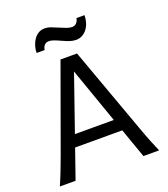

<svg xmlns="http://www.w3.org/2000/svg" viewBox="-162 -1034 1006 1149"><g transform="rotate(-20 340.5 -460.0)"><path d="M19.5 0Q25.9 -14.6 32.7 -30.8Q39.6 -46.9 47.6 -67.1Q55.7 -87.4 65.4 -113.3Q75.2 -139.2 87.9 -173.3L283.2 -712.9H388.2L583.5 -173.3Q595.7 -139.2 605.5 -113.3Q615.2 -87.4 623.5 -67.1Q631.8 -46.9 638.7 -30.8Q645.5 -14.6 651.9 0H551.8L485.4 -188H185.1L119.6 0ZM334.5 -617.7 211.4 -263.7H459ZM162.1 -798.3Q162.1 -820.8 168.7 -842.5Q175.3 -864.3 187.3 -881.6Q199.2 -898.9 216.6 -909.7Q233.9 -920.4 255.9 -920.4Q276.4 -920.4 295.4 -913.3Q314.5 -906.2 340.3 -895Q366.7 -883.8 383.5 -877.7Q400.4 -871.6 416 -871.6Q433.1 -871.6 444.1 -883.8Q455.1 -896 457.5 -913.1H508.8Q508.8 -889.6 502.2 -867.7Q495.6 -845.7 483.2 -828.6Q470.7 -811.5 452.6 -801.3Q434.6 -791 412.1 -791Q392.6 -791 372.8 -797.6Q353 -804.2 330.6 -814.5Q302.2 -827.6 285.4 -833.7Q268.6 -839.8 254.9 -839.8Q236.8 -839.8 226.1 -828.1Q215.3 -816.4 213.4 -798.3H162.1Z"/></g></svg>

Font: Andika DR AuSIL
Style: Regular
Weight: 400
Designer: Annie Olsen & Victor Gaultney
Foundry: SIL International
Version: Version 0.003